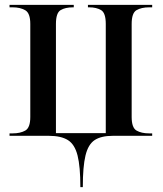

<svg xmlns="http://www.w3.org/2000/svg" viewBox="-20 -556 667 786"><path d="M309 210Q309 126 297.5 80.5Q286 35 258 17.5Q230 0 180 0H19V-10H32Q63 -10 83.5 -21.5Q104 -33 104 -77V-458Q104 -502 83.5 -514Q63 -526 32 -526H19V-536H282V-526H279Q247 -526 228 -514.5Q209 -503 209 -458V-11H413V-458Q413 -503 394 -514.5Q375 -526 345 -526H340V-536H603V-526H591Q559 -526 539 -514.5Q519 -503 519 -458V-77Q519 -33 539 -21.5Q559 -10 590 -10H603V0H442Q394 0 367.5 17.5Q341 35 330 80.5Q319 126 319 210Z"/></svg>

Font: Noto Serif Display SemiCondensed Medium
Style: Regular
Weight: 500
Width: 4
Designer: Monotype Design Team
Foundry: Monotype Imaging Inc.
Version: Version 2.009